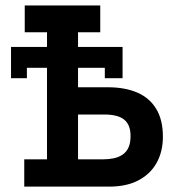

<svg xmlns="http://www.w3.org/2000/svg" viewBox="-20 -694 654 714"><path d="M70.2 0V-101.5H154.8V-441.8H80V-403.2H21V-519.5H154.8V-574H72V-673.8H352.8V-574H270.2V-519.5H435.8V-403.2H369.8V-441.8H270.2V-369.5H380.8Q444.5 -369.5 490.4 -349.8Q536.2 -330 561 -289Q585.8 -248 585.8 -185.5Q585.8 -131.2 563 -89.4Q540.2 -47.5 495.6 -23.8Q451 0 385.8 0ZM270.2 -101.5H363.8Q384.5 -101.5 403 -105.4Q421.5 -109.2 435.8 -118.9Q450 -128.5 457.8 -145.4Q465.5 -162.2 465.5 -188.2Q465.5 -229.8 442 -249Q418.5 -268.2 367 -268.2H270.2Z"/></svg>

Font: Podkova VF Beta
Style: Regular
Weight: 400
Designer: Ilya Yudin
Foundry: Cyreal (www.cyreal.org)
Version: Version 2.100